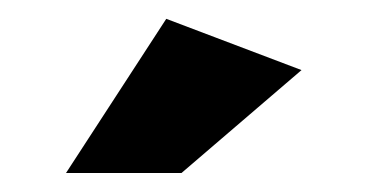

<svg xmlns="http://www.w3.org/2000/svg" viewBox="-20 -785 390 203"><path d="M49.8 -602.1 155.8 -765.1 298.8 -710.9 171.9 -602.1Z"/></svg>

Font: Montserrat Semi Bold
Style: Regular
Weight: 600
Designer: Julieta Ulanovsky
Foundry: Julieta Ulanovsky
Version: Version 3.001;PS 003.001;hotconv 1.0.70;makeotf.lib2.5.58329